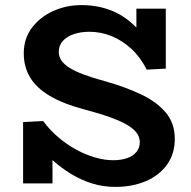

<svg xmlns="http://www.w3.org/2000/svg" viewBox="-20 -720 749 753"><path d="M432.4 13Q384.9 13 341.5 -0.4Q298.1 -13.8 258.6 -37.9Q219.1 -62 183.5 -94.2Q147.9 -126.4 116.1 -163.3L185.9 -153.8V-0.8H70.6V-241.2L149.1 -245.3Q176.1 -209.2 209.5 -180.9Q242.9 -152.6 279.8 -132.7Q316.7 -112.8 353.6 -102.2Q390.5 -91.6 424 -91.6Q454.5 -91.6 478 -99.7Q501.5 -107.7 514.9 -123.9Q528.3 -140.1 528.3 -162.5Q528.3 -181.8 516.3 -198.4Q504.3 -215.1 478.5 -230.3Q452.8 -245.4 410.8 -260.5Q368.8 -275.6 308.8 -291.3Q226.7 -313.3 174.5 -344.4Q122.4 -375.6 97.8 -416.8Q73.2 -458.1 73.2 -510.7Q73.2 -569.1 105.3 -611.4Q137.5 -653.6 188.9 -676.8Q240.3 -700 299.6 -700Q359.8 -700 411.3 -680.8Q462.8 -661.6 505 -621.6Q547.2 -581.7 577.8 -519.1L514.9 -531.3V-686H630.2V-450.9L555.5 -446.9Q530.5 -496.2 494.5 -529.1Q458.4 -562.1 416.7 -578.7Q374.9 -595.4 331 -595.4Q296.3 -595.4 269.1 -586Q242 -576.7 226.2 -559.2Q210.5 -541.7 210.5 -516.8Q210.5 -498.6 220.5 -483.3Q230.6 -468.1 252.1 -454.4Q273.5 -440.7 308.5 -427.6Q343.5 -414.5 393.4 -401Q472.2 -378.8 533.4 -349.7Q594.7 -320.7 630.1 -278.7Q665.5 -236.7 665.5 -175.5Q665.5 -116.8 635.1 -74.4Q604.7 -32.1 551.9 -9.5Q499 13 432.4 13Z"/></svg>

Font: BioRhyme ExtraBold
Style: Regular
Weight: 800
Designer: Aoife Mooney
Foundry: Aoife Mooney Type
Version: Version 1.600;gftools[0.9.33]